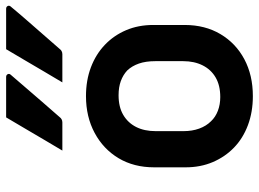

<svg xmlns="http://www.w3.org/2000/svg" viewBox="-132 -722 865 642"><g transform="rotate(-90 301.0 -401.5)"><path d="M229 -814Q267 -814 297 -814Q327 -814 364 -814Q371 -814 373.5 -808.5Q376 -803 371 -798Q346 -769 324.5 -744Q303 -719 280.5 -693Q258 -667 229 -634Q227 -631 222.5 -628.5Q218 -626 212 -626Q186 -626 163.5 -626Q141 -626 118 -626Q136 -656 154.5 -687.5Q173 -719 191.5 -750.5Q210 -782 229 -814ZM457 -814Q495 -814 525.5 -814Q556 -814 592 -814Q599 -814 601.5 -808.5Q604 -803 599 -798Q575 -769 553 -744Q531 -719 508.5 -693Q486 -667 457 -634Q455 -631 450.5 -628.5Q446 -626 440 -626Q414 -626 391.5 -626Q369 -626 346 -626Q364 -656 382.5 -687.5Q401 -719 419.5 -750.5Q438 -782 457 -814ZM300 -547Q353 -547 396.5 -530.5Q440 -514 471.5 -484Q503 -454 520.5 -413Q538 -372 538 -322V-217Q538 -149 507.5 -97.5Q477 -46 423.5 -17.5Q370 11 300 11Q247 11 203 -5.5Q159 -22 128 -52Q97 -82 79.5 -123Q62 -164 62 -214V-319Q62 -387 92.5 -438Q123 -489 177 -518Q231 -547 300 -547ZM303 -438Q264 -438 237.5 -422.5Q211 -407 197 -379.5Q183 -352 183 -314V-221Q183 -192 191.5 -168.5Q200 -145 216 -129Q230 -114 251 -106Q272 -98 297 -98Q336 -98 362.5 -113.5Q389 -129 403 -157Q417 -185 417 -222V-315Q417 -347 409 -370Q401 -393 386 -409Q371 -423 350.5 -430.5Q330 -438 303 -438Z"/></g></svg>

Font: Recursive SemiBold
Style: Regular
Weight: 600
Version: Version 1.085